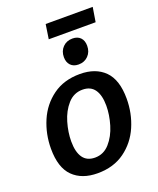

<svg xmlns="http://www.w3.org/2000/svg" viewBox="-159 -965 878 1070"><g transform="rotate(-20 279.5 -429.5)"><path d="M526 -325Q526 -238 493 -161.5Q460 -85 394 -37Q328 11 233 11Q140 11 87 -41.5Q34 -94 34 -206Q34 -293 67 -370Q100 -447 166 -495Q232 -543 327 -543Q420 -543 473 -490Q526 -437 526 -325ZM154 -206Q154 -143 177.5 -109.5Q201 -76 249 -76Q300 -76 335.5 -116Q371 -156 388.5 -214.5Q406 -273 406 -327Q406 -389 382.5 -422.5Q359 -456 311 -456Q259 -456 223.5 -416Q188 -376 171 -318Q154 -260 154 -206ZM244 -870H523L509 -784H231ZM276 -661Q276 -697 298.5 -720Q321 -743 356 -743Q386 -743 403 -725.5Q420 -708 420 -677Q420 -641 397.5 -618Q375 -595 340 -595Q310 -595 293 -613Q276 -631 276 -661Z"/></g></svg>

Font: Bitter Pro SemiBold
Style: Italic
Weight: 600
Italic angle: -9°
Designer: Sol Matas, and Bitter project Authors
Foundry: Sol Matas
Version: Version 1.010